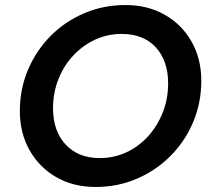

<svg xmlns="http://www.w3.org/2000/svg" viewBox="-20 -732 844 764"><path d="M361 12Q272 12 204 -27Q136 -66 97.5 -134.5Q59 -203 59 -290Q59 -378 91.5 -454.5Q124 -531 181.5 -589Q239 -647 315.5 -679.5Q392 -712 479 -712Q568 -712 636 -673Q704 -634 742.5 -566Q781 -498 781 -411Q781 -323 748.5 -246Q716 -169 658 -111Q600 -53 524 -20.5Q448 12 361 12ZM377 -103Q433 -103 482 -125.5Q531 -148 568.5 -189Q606 -230 627.5 -284Q649 -338 649 -400Q649 -490 600 -543.5Q551 -597 464 -597Q407 -597 358 -574Q309 -551 271.5 -511Q234 -471 212.5 -417Q191 -363 191 -301Q191 -211 241 -157Q291 -103 377 -103Z"/></svg>

Font: DeepMind Sans
Style: Bold Italic
Weight: 700
Italic angle: -10°
Designer: Jonny Pinhorn / Modifications: Colophon Foundry
Foundry: Colophon Foundry
Version: Version 1.002; ttfautohint (v1.8.2)